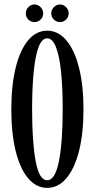

<svg xmlns="http://www.w3.org/2000/svg" viewBox="-20 -852 432 882"><path d="M196.5 11Q146 11 109 -33.2Q72 -77.5 52 -158.2Q32 -239 32 -349Q32 -459.5 52 -540.8Q72 -622 109 -666.5Q146 -711 196.5 -711Q247.5 -711 285 -666.5Q322.5 -622 343 -540.8Q363.5 -459.5 363.5 -349Q363.5 -239 343 -158.2Q322.5 -77.5 285 -33.2Q247.5 11 196.5 11ZM196.5 -24Q233.5 -24 250.8 -111.8Q268 -199.5 268 -349Q268 -449 260.5 -522.2Q253 -595.5 237 -635.8Q221 -676 196.5 -676Q172.5 -676 157.2 -635.8Q142 -595.5 134.8 -522.2Q127.5 -449 127.5 -349Q127.5 -199.5 143.8 -111.8Q160 -24 196.5 -24ZM256 -750.5Q239.5 -750.5 227.5 -762.2Q215.5 -774 215.5 -790Q215.5 -807 227.5 -819.2Q239.5 -831.5 256 -831.5Q271.5 -831.5 283.5 -819.2Q295.5 -807 295.5 -790Q295.5 -774 283.5 -762.2Q271.5 -750.5 256 -750.5ZM138 -750.5Q122 -750.5 110.2 -762.2Q98.5 -774 98.5 -790Q98.5 -807 110.2 -819.2Q122 -831.5 138 -831.5Q154.5 -831.5 166.5 -819.2Q178.5 -807 178.5 -790Q178.5 -774 166.5 -762.2Q154.5 -750.5 138 -750.5Z"/></svg>

Font: Imbue 10pt Medium
Style: Regular
Weight: 500
Designer: Tyler Finck
Foundry: Etcetera Type Company
Version: Version 1.102; ttfautohint (v1.8.3)